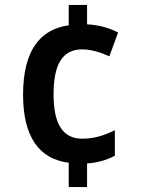

<svg xmlns="http://www.w3.org/2000/svg" viewBox="-20 -810 567 774"><path d="M331 -712V-790H257V-708C142 -692 73 -607 73 -428C73 -258 138 -169 257 -154V-56H331V-151C372 -154 408 -164 443 -182V-285C399 -264 362 -251 311 -251C235 -251 196 -307 196 -429C196 -552 232 -611 312 -611C345 -611 383 -600 421 -583L456 -679C424 -696 382 -709 331 -712Z"/></svg>

Font: Noto Sans Malayalam UI SemiCondensed SemiBold
Style: Regular
Weight: 600
Width: 4
Designer: Jelle Bosma - Monotype Design Team
Foundry: Monotype Imaging Inc.
Version: Version 2.104